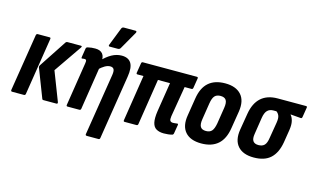

<svg xmlns="http://www.w3.org/2000/svg" viewBox="-102 -1030 2520 1523"><g transform="rotate(15 1157.5 -268.0)"><path d="M282 0Q273 0 271 -7L181 -240Q177 -249 183 -259L333 -487Q338 -494 346 -494H457Q471 -494 462 -480L305 -252L397 -14Q399 -8 397 -4Q395 0 388 0ZM25 0Q14 0 15 -12L90 -482Q93 -494 103 -494H201Q211 -494 209 -482L135 -12Q133 0 122 0Z M689 185Q675 185 677 173L758 -335Q763 -368 755 -382Q747 -396 725 -396Q705 -396 682 -383Q659 -370 632 -344L629 -414Q670 -458 710 -480Q750 -502 792 -502Q847 -502 869.5 -465.5Q892 -429 879 -351L796 173Q794 185 784 185ZM480 0Q469 0 471 -12L527 -369Q530 -389 526.5 -394.5Q523 -400 513 -400Q509 -400 504 -399.5Q499 -399 493 -398Q486 -397 487 -407L499 -482Q501 -492 512 -495Q528 -499 543 -500.5Q558 -502 574 -502Q616 -502 635 -478Q654 -454 647 -409L644 -392L646 -371L590 -12Q588 0 577 0ZM679 -546Q673 -546 671.5 -550.5Q670 -555 673 -561L731 -709Q735 -716 739.5 -718.5Q744 -721 751 -721H845Q853 -721 854 -716Q855 -711 852 -705L768 -558Q761 -546 746 -546Z M1272 8Q1235 8 1210.5 -6Q1186 -20 1178 -54.5Q1170 -89 1179 -150L1217 -390H1118L1059 -12Q1057 0 1046 0H948Q938 0 940 -12L999 -390H950Q939 -390 941 -402L954 -482Q956 -494 966 -494H1410Q1421 -494 1419 -482L1406 -402Q1404 -390 1394 -390H1337L1295 -139Q1291 -112 1297.5 -102Q1304 -92 1321 -92Q1329 -92 1337 -93Q1345 -94 1354 -95Q1364 -97 1363 -86L1351 -14Q1349 -3 1340 0Q1325 4 1307.5 6Q1290 8 1272 8Z M1579 8Q1489 8 1446.5 -41Q1404 -90 1419 -180L1442 -324Q1456 -414 1506 -458Q1556 -502 1642 -502Q1730 -502 1773.5 -453.5Q1817 -405 1803 -314L1780 -172Q1766 -81 1715.5 -36.5Q1665 8 1579 8ZM1590 -97Q1622 -97 1638 -115.5Q1654 -134 1662 -178L1683 -312Q1690 -356 1677.5 -376Q1665 -396 1631 -396Q1600 -396 1583.5 -378Q1567 -360 1560 -315L1539 -181Q1532 -138 1544 -117.5Q1556 -97 1590 -97Z M2010 8Q1921 8 1878.5 -40.5Q1836 -89 1850 -177L1873 -315Q1888 -404 1938.5 -449Q1989 -494 2074 -494H2306Q2317 -494 2315 -483L2302 -403Q2300 -390 2290 -391L2206 -398V-395Q2220 -381 2227.5 -351Q2235 -321 2228 -276L2211 -170Q2196 -82 2147.5 -37Q2099 8 2010 8ZM2021 -97Q2053 -97 2070 -114.5Q2087 -132 2093 -175L2115 -307Q2121 -345 2113 -364Q2105 -383 2090 -393H2065Q2035 -393 2016.5 -374.5Q1998 -356 1991 -312L1970 -176Q1963 -135 1976 -116Q1989 -97 2021 -97Z"/></g></svg>

Font: Sofia Sans Condensed ExtraBold
Style: Italic
Weight: 800
Italic angle: -9°
Version: Version 4.100